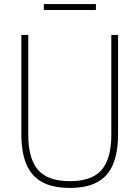

<svg xmlns="http://www.w3.org/2000/svg" viewBox="-20 -911 682 940"><path d="M322 9Q239.5 9 187 -19.2Q134.5 -47.5 109.5 -106Q84.5 -164.5 84.5 -255.5V-740H118.5V-250.5Q118.5 -134.5 166.2 -79.2Q214 -24 322 -24Q430 -24 477.5 -79.2Q525 -134.5 525 -250.5V-740H558V-255.5Q558 -164.5 533.2 -106Q508.5 -47.5 456.2 -19.2Q404 9 322 9ZM194.5 -862V-891H449.5V-862Z"/></svg>

Font: Encode Sans SC SemiCondensed Thin
Style: Regular
Weight: 250
Width: 4
Designer: Multiple Designers
Foundry: Impallari Type
Version: Version 3.002